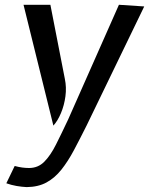

<svg xmlns="http://www.w3.org/2000/svg" viewBox="-20 -537 624 804"><path d="M91.5 246.5Q71.5 245.5 49.5 241.8Q27.5 238 6.5 230.5L41.5 158Q58 162.5 72.8 164.5Q87.5 166.5 101.5 166.5Q139.5 166.5 165.5 140.2Q191.5 114 214.5 68.2Q237.5 22.5 265.5 -37L478 -517L584 -510L342.5 -11Q314.5 45 289.5 92Q264.5 139 237 173.5Q209.5 208 174.8 227Q140 246 91.5 246.5ZM203.5 -11 78.5 -517H191L251.5 -207Q259 -171.5 254 -133.8Q249 -96 235.2 -63.2Q221.5 -30.5 203.5 -11Z"/></svg>

Font: Expletus Sans Medium
Style: Italic
Weight: 500
Italic angle: -7°
Version: Version 7.500